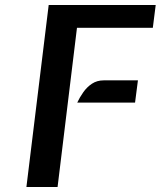

<svg xmlns="http://www.w3.org/2000/svg" viewBox="-20 -747 642 767"><path d="M85.5 0 174.5 -727H602L590.5 -636H287.5L210 0ZM288.5 -337Q298 -357.5 312.5 -378.2Q327 -399 347.2 -412.5Q367.5 -426 394.5 -426H531L519.5 -337Z"/></svg>

Font: Expletus Sans SemiBold
Style: Italic
Weight: 600
Italic angle: -7°
Version: Version 7.500